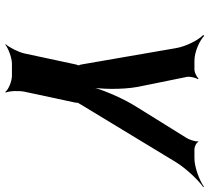

<svg xmlns="http://www.w3.org/2000/svg" viewBox="-54 -736 815 748"><g transform="rotate(90 354.0 -361.5)"><path d="M318 -490 279 -682C277 -692 282 -717 288 -724L285 -727C279 -719 260 -711 252 -711H216C181 -711 138 -731 119 -749L116 -745C135 -727 160 -680 167 -639L231 -269C232 -267 235 -256 236 -257L235 -261C234 -260 230 -248 230 -246L188 -50C183 -26 164 11 152 24L153 26C168 14 205 0 228 0H274C297 0 329 14 338 26L340 24C334 11 332 -26 337 -50L379 -246C379 -248 381 -260 380 -261L379 -257C380 -256 386 -267 387 -269L612 -640C637 -680 682 -727 708 -745L707 -748C681 -730 631 -711 596 -711H560C551 -711 534 -719 532 -727L530 -724C532 -717 524 -692 518 -682L398 -489C360 -430 324 -342 313 -292H317C328 -342 329 -430 318 -490Z"/></g></svg>

Font: Asimov
Style: EdgeExtremeIt
Weight: 500
Designer: Google
Version: Version 2.000980: 2014